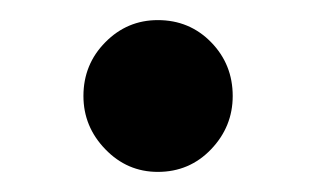

<svg xmlns="http://www.w3.org/2000/svg" viewBox="-20 -345 314 191"><path d="M137 -174Q106.5 -174 84.8 -196.5Q63 -219 63 -249.5Q63 -281 84.8 -303Q106.5 -325 137 -325Q168.5 -325 190 -303Q211.5 -281 211.5 -249.5Q211.5 -219 190 -196.5Q168.5 -174 137 -174Z"/></svg>

Font: Fraunces 9pt S050
Style: Regular
Weight: 400
Version: Version 1.000; ttfautohint (v1.8.3)